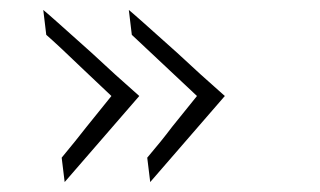

<svg xmlns="http://www.w3.org/2000/svg" viewBox="-20 -433 644 386"><path d="M110 -67 104 -116Q133 -151 154 -178L204 -240L149 -292Q96 -343 73 -363L67 -413Q76 -406 164 -327Q211 -283 260 -240ZM282 -67 276 -116Q305 -150 326 -178L376 -240L245 -363L239 -413Q248 -406 336 -327Q383 -283 432 -240Z"/></svg>

Font: Josefin Sans Light
Style: Italic
Weight: 300
Italic angle: -7°
Designer: Santiago Orozco
Foundry: Typemade
Version: Version 2.000